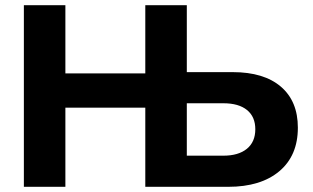

<svg xmlns="http://www.w3.org/2000/svg" viewBox="-20 -720 1207 740"><path d="M72 -700H232V-437H540V-700H700V-442H877Q997 -442 1062.5 -386Q1128 -330 1128 -228Q1128 -120 1056.5 -60Q985 0 860 0H540V-305H232V0H72ZM841 -120Q899 -120 931.5 -146.5Q964 -173 964 -222Q964 -270 932 -296Q900 -322 841 -322H700V-120Z"/></svg>

Font: Chess Sans
Style: Bold
Weight: 700
Designer: Wolf Bōese
Foundry: Wolf Bōese
Version: Version 7.223